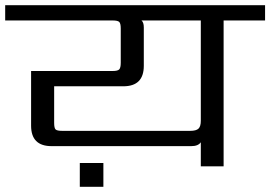

<svg xmlns="http://www.w3.org/2000/svg" viewBox="-40 -642 1043 741"><path d="M268 79V-13H359V79ZM735 -176V-563H506Q515 -556 515 -536V-388Q515 -309 436 -309H169V-168Q169 -148 174.5 -142.5Q180 -137 200 -137H694Q717 -137 726 -145.5Q735 -154 735 -176ZM983 -622V-563H823V0H735V-93Q725 -78 698 -78H159Q80 -78 80 -157V-368H395Q414 -368 420 -374Q426 -380 426 -400V-532Q426 -552 420 -557.5Q414 -563 395 -563H-20V-622Z"/></svg>

Font: Sarpanch
Style: Regular
Weight: 400
Designer: Manushi Parikh (Devanagari and Latin), Jyotish Sonowal (Devanagari)
Foundry: Indian Type Foundry
Version: Version 2.004;PS 1.0;hotconv 1.0.78;makeotf.lib2.5.61930; tt